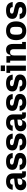

<svg xmlns="http://www.w3.org/2000/svg" viewBox="2242 -2972 740 5264"><g transform="rotate(-90 2612.0 -340.0)"><path d="M28 -142Q28 -215 75.5 -257.5Q123 -300 215 -309L348 -322V-343Q348 -390 328 -412Q308 -434 266 -434Q225 -434 204 -416Q183 -398 183 -372V-362H39Q67 -544 269 -544Q378 -544 434.5 -493Q491 -442 491 -344V-103H546V0H455Q412 0 389.5 -22.5Q367 -45 367 -88V-103H334Q320 -45 285.5 -17.5Q251 10 191 10Q116 10 72 -30.5Q28 -71 28 -142ZM255 -97Q301 -97 324.5 -116.5Q348 -136 348 -173V-232L258 -223Q214 -219 194.5 -204.5Q175 -190 175 -163V-151Q175 -125 196 -111Q217 -97 255 -97Z M584 -172H725V-161Q725 -132 748 -114.5Q771 -97 819 -97Q908 -97 908 -148Q908 -168 894.5 -179.5Q881 -191 848 -199L738 -223Q659 -240 623.5 -276Q588 -312 588 -374Q588 -456 647 -500Q706 -544 817 -544Q924 -544 980.5 -500.5Q1037 -457 1050 -362H909V-373Q909 -402 887 -419.5Q865 -437 817 -437Q732 -437 732 -386Q732 -366 745 -354.5Q758 -343 790 -335L899 -311Q979 -294 1015.5 -258Q1052 -222 1052 -161Q1052 -78 991.5 -34Q931 10 819 10Q712 10 655 -33.5Q598 -77 584 -172Z M1116 -172H1257V-161Q1257 -132 1280 -114.5Q1303 -97 1351 -97Q1440 -97 1440 -148Q1440 -168 1426.5 -179.5Q1413 -191 1380 -199L1270 -223Q1191 -240 1155.5 -276Q1120 -312 1120 -374Q1120 -456 1179 -500Q1238 -544 1349 -544Q1456 -544 1512.5 -500.5Q1569 -457 1582 -362H1441V-373Q1441 -402 1419 -419.5Q1397 -437 1349 -437Q1264 -437 1264 -386Q1264 -366 1277 -354.5Q1290 -343 1322 -335L1431 -311Q1511 -294 1547.5 -258Q1584 -222 1584 -161Q1584 -78 1523.5 -34Q1463 10 1351 10Q1244 10 1187 -33.5Q1130 -77 1116 -172Z M1645 -142Q1645 -215 1692.5 -257.5Q1740 -300 1832 -309L1965 -322V-343Q1965 -390 1945 -412Q1925 -434 1883 -434Q1842 -434 1821 -416Q1800 -398 1800 -372V-362H1656Q1684 -544 1886 -544Q1995 -544 2051.5 -493Q2108 -442 2108 -344V-103H2163V0H2072Q2029 0 2006.5 -22.5Q1984 -45 1984 -88V-103H1951Q1937 -45 1902.5 -17.5Q1868 10 1808 10Q1733 10 1689 -30.5Q1645 -71 1645 -142ZM1872 -97Q1918 -97 1941.5 -116.5Q1965 -136 1965 -173V-232L1875 -223Q1831 -219 1811.5 -204.5Q1792 -190 1792 -163V-151Q1792 -125 1813 -111Q1834 -97 1872 -97Z M2201 -172H2342V-161Q2342 -132 2365 -114.5Q2388 -97 2436 -97Q2525 -97 2525 -148Q2525 -168 2511.5 -179.5Q2498 -191 2465 -199L2355 -223Q2276 -240 2240.5 -276Q2205 -312 2205 -374Q2205 -456 2264 -500Q2323 -544 2434 -544Q2541 -544 2597.5 -500.5Q2654 -457 2667 -362H2526V-373Q2526 -402 2504 -419.5Q2482 -437 2434 -437Q2349 -437 2349 -386Q2349 -366 2362 -354.5Q2375 -343 2407 -335L2516 -311Q2596 -294 2632.5 -258Q2669 -222 2669 -161Q2669 -78 2608.5 -34Q2548 10 2436 10Q2329 10 2272 -33.5Q2215 -77 2201 -172Z M2733 -172H2874V-161Q2874 -132 2897 -114.5Q2920 -97 2968 -97Q3057 -97 3057 -148Q3057 -168 3043.5 -179.5Q3030 -191 2997 -199L2887 -223Q2808 -240 2772.5 -276Q2737 -312 2737 -374Q2737 -456 2796 -500Q2855 -544 2966 -544Q3073 -544 3129.5 -500.5Q3186 -457 3199 -362H3058V-373Q3058 -402 3036 -419.5Q3014 -437 2966 -437Q2881 -437 2881 -386Q2881 -366 2894 -354.5Q2907 -343 2939 -335L3048 -311Q3128 -294 3164.5 -258Q3201 -222 3201 -161Q3201 -78 3140.5 -34Q3080 10 2968 10Q2861 10 2804 -33.5Q2747 -77 2733 -172Z M3303 -431H3246V-534H3446V0H3303ZM3296 -690H3449V-574H3296Z M3581 -431H3526V-534H3705V-427H3738Q3751 -487 3785.5 -515.5Q3820 -544 3878 -544Q3957 -544 3998 -496Q4039 -448 4039 -355V-103H4095V0H3896V-329Q3896 -383 3875 -408.5Q3854 -434 3810 -434Q3766 -434 3745 -408.5Q3724 -383 3724 -329V0H3581Z M4143 -267Q4143 -401 4210 -472.5Q4277 -544 4401 -544Q4524 -544 4591 -472.5Q4658 -401 4658 -267Q4658 -133 4591 -61.5Q4524 10 4401 10Q4277 10 4210 -61.5Q4143 -133 4143 -267ZM4401 -100Q4456 -100 4482 -131Q4508 -162 4508 -228V-306Q4508 -372 4482 -403Q4456 -434 4401 -434Q4346 -434 4320 -403Q4294 -372 4294 -306V-228Q4294 -162 4320 -131Q4346 -100 4401 -100Z M4723 -172H4864V-161Q4864 -132 4887 -114.5Q4910 -97 4958 -97Q5047 -97 5047 -148Q5047 -168 5033.5 -179.5Q5020 -191 4987 -199L4877 -223Q4798 -240 4762.5 -276Q4727 -312 4727 -374Q4727 -456 4786 -500Q4845 -544 4956 -544Q5063 -544 5119.5 -500.5Q5176 -457 5189 -362H5048V-373Q5048 -402 5026 -419.5Q5004 -437 4956 -437Q4871 -437 4871 -386Q4871 -366 4884 -354.5Q4897 -343 4929 -335L5038 -311Q5118 -294 5154.5 -258Q5191 -222 5191 -161Q5191 -78 5130.5 -34Q5070 10 4958 10Q4851 10 4794 -33.5Q4737 -77 4723 -172Z"/></g></svg>

Font: Mozilla Headline BETA
Style: Bold
Weight: 700
Designer: Studio DRAMA
Foundry: Studio DRAMA
Version: Version 0.100